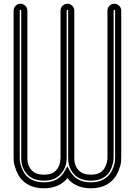

<svg xmlns="http://www.w3.org/2000/svg" viewBox="-20 -813 724 1031"><path d="M468 198Q395 198 351 154Q346 149 342 143Q337 149 333 154Q289 198 216 198Q142 198 99 154Q78 132 66.5 100.5Q55 69 54 55.5Q53 42 53 33V-756Q53 -766 58 -774.5Q63 -783 71.5 -788Q80 -793 90 -793Q100 -793 108.5 -788Q117 -783 122 -774.5Q127 -766 127 -756V34Q126 77 152 103Q174 125 216 125Q258 125 280 103Q304 78 305 34V33V32V-756Q305 -766 310 -774.5Q315 -783 323.5 -788Q332 -793 342 -793Q357 -793 368 -782Q379 -771 379 -756V34Q378 77 404 103Q426 125 468 125Q510 125 531 103Q543 91 549.5 72.5Q556 54 556.5 46Q557 38 557 33V-756Q557 -771 568 -782Q579 -793 594 -793Q609 -793 620 -782Q631 -771 631 -756V32Q631 42 630 56.5Q629 71 617.5 101.5Q606 132 585 154Q541 198 468 198ZM342 80 356 106Q364 120 375 131Q408 166 468 166Q527 166 561 131Q578 114 587.5 88Q597 62 597.5 50.5Q598 39 598 33V32V-756Q598 -760 594 -760Q590 -760 590 -756V33Q590 40 589 50.5Q588 61 579.5 85.5Q571 110 555 126Q524 157 468 157Q412 157 381 126Q345 90 346 33V-756Q346 -760 342 -760Q338 -760 338 -756V34Q338 90 303 125Q272 157 216 157Q160 157 129 126Q93 90 94 33V-756Q94 -760 90 -760Q86 -760 86 -756V33Q86 40 86.5 51Q87 62 96.5 88Q106 114 122 131Q156 166 216 166Q275 166 309 131Q320 120 327 106Z"/></svg>

Font: Soda Fountain
Style: Inline
Weight: 400
Version: Version 1.0